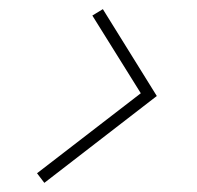

<svg xmlns="http://www.w3.org/2000/svg" viewBox="-20 -544 431 420"><path d="M205 -524 182 -510 288 -340 61 -165 77 -144 323 -334Z"/></svg>

Font: Parisienne
Style: Regular
Weight: 400
Designer: Astigmatic (AOETI)
Foundry: Astigmatic (AOETI)
Version: Version 1.000